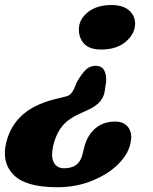

<svg xmlns="http://www.w3.org/2000/svg" viewBox="-21 -608 624 785"><path d="M408.5 -245.5Q407 -218.5 391.5 -197.2Q376 -176 340.5 -159.5L302.5 -142Q256.5 -121 233.2 -92Q210 -63 199 -22Q185.5 29.5 198.2 54.8Q211 80 241 80Q300.5 80 315 27.5L323.5 -6.5Q337 -57 369.8 -84Q402.5 -111 449.5 -111Q488.5 -111 505.5 -84.2Q522.5 -57.5 510.5 -14Q498.5 29.5 456.5 68.8Q414.5 108 351 132.8Q287.5 157.5 212.5 157.5Q83.5 157.5 33.8 106Q-16 54.5 5 -27.5Q22.5 -97 74.5 -141.5Q126.5 -186 220 -206.5L244 -212.5Q262.5 -216.5 269.5 -225.5Q276.5 -234.5 282.5 -246L293 -272Q314 -308 330.5 -323.5Q347 -339 370.5 -339Q415.5 -339 413 -274ZM434.5 -587.5Q482.5 -587.5 507.5 -564.8Q532.5 -542 531.5 -509Q530 -469 493 -437.2Q456 -405.5 392.5 -405.5Q344.5 -405.5 322.5 -429.8Q300.5 -454 301.5 -490Q302.5 -530 339 -558.8Q375.5 -587.5 434.5 -587.5Z"/></svg>

Font: Fraunces 9pt S100
Style: Bold Italic
Weight: 700
Italic angle: -16°
Version: Version 1.000; ttfautohint (v1.8.3)